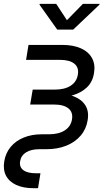

<svg xmlns="http://www.w3.org/2000/svg" viewBox="-34 -781 576 1005"><path d="M142.6 204.1Q87.9 204.1 50.8 187Q13.7 169.9 -2.7 138.2Q-19 106.4 -11.7 63Q-4.4 19.5 22 -12.2Q48.3 -43.9 90.1 -61Q131.8 -78.1 185.1 -78.1H221.2Q273.4 -78.1 304.9 -98.4Q336.4 -118.7 342.8 -155.8Q349.1 -193.4 324.2 -213.6Q299.3 -233.9 247.1 -233.9H124L137.2 -312H252.4Q304.7 -312 335.9 -332.3Q367.2 -352.5 373.5 -390.1Q379.9 -427.7 355 -447.8Q330.1 -467.8 278.3 -467.8H102.5L115.2 -545.9H291Q350.1 -545.9 389.9 -527.8Q429.7 -509.8 447.8 -476.6Q465.8 -443.4 458 -397.9Q450.7 -352.1 420.7 -323.5Q390.6 -294.9 345.2 -282Q299.8 -269 245.1 -269H129.9L133.8 -292.5H256.8Q311.5 -292.5 352.3 -276.6Q393.1 -260.7 412.8 -229.5Q432.6 -198.2 424.8 -151.9Q417.5 -105.5 388.4 -71.3Q359.4 -37.1 313.5 -18.6Q267.6 0 208.5 0H172.4Q128.9 0 102.5 16.4Q76.2 32.7 71.3 63Q66.4 93.3 88.1 109.6Q109.9 126 155.3 126H177.7L165 204.1ZM260.3 -760.7 316.4 -675.3 399.9 -760.7H487.3L486.3 -756.3L349.1 -626H265.6L172.9 -756.3L173.8 -760.7Z"/></svg>

Font: Inter
Style: Italic
Weight: 400
Italic angle: -9.3988°
Designer: Rasmus Andersson
Foundry: rsms
Version: Version 4.001;git-66647c0bb